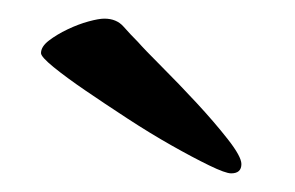

<svg xmlns="http://www.w3.org/2000/svg" viewBox="-20 -673 316 206"><path d="M24 -616Q24 -623 32.5 -629.5Q41 -636 52.5 -641.5Q64 -647 75 -650Q86 -653 92 -653Q105 -653 112.5 -644.5Q120 -636 128 -628Q135 -620 153.5 -601.5Q172 -583 191 -562.5Q210 -542 224.5 -523.5Q239 -505 239 -497Q239 -487 228 -487Q222 -487 204.5 -495.5Q187 -504 164 -517Q141 -530 116.5 -546Q92 -562 71.5 -576Q51 -590 37.5 -601Q24 -612 24 -616Z"/></svg>

Font: Gamine
Style: Bold
Weight: 700
Designer: Tapiwanashe Sebastian Garikayi
Version: Version 1.000